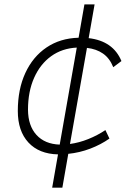

<svg xmlns="http://www.w3.org/2000/svg" viewBox="-20 -701 626 884"><path d="M220.2 163.1 247.1 9.8Q159.7 7.8 110.8 -44.9Q62 -97.7 62 -189.9Q62 -290 96.7 -365Q131.3 -439.9 194.1 -482.4Q256.8 -524.9 341.8 -527.3L368.7 -680.7H415.5L388.2 -525.4Q501 -512.2 539.1 -419.9L501.5 -391.6Q484.9 -433.1 454.3 -454.3Q423.8 -475.6 380.4 -480.5L302.2 -38.1Q344.7 -43.9 386.7 -60.8Q428.7 -77.6 465.3 -102.1L483.9 -63Q444.3 -35.2 395.5 -16.6Q346.7 2 294.4 7.3L267.1 163.1ZM254.9 -35.2 333.5 -481.9Q265.6 -478.5 215.3 -442.1Q165 -405.8 137 -342.5Q108.9 -279.3 108.9 -195.8Q109.4 -122.1 147.9 -79.8Q186.5 -37.6 254.9 -35.2Z"/></svg>

Font: Cascadia Mono NF ExtraLight
Style: Italic
Weight: 200
Italic angle: -10°
Monospace: yes
Designer: Aaron Bell
Foundry: Saja Typeworks
Version: Version 2404.023; ttfautohint (v1.8.4)